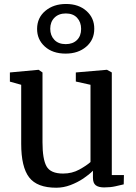

<svg xmlns="http://www.w3.org/2000/svg" viewBox="-20 -910 669 942"><path d="M491 9.5Q463.5 9.5 449.8 -1Q436 -11.5 436 -38V-72.5Q417.5 -53.5 388.8 -34.2Q360 -15 325.8 -2Q291.5 11 256 11Q162 11 123 -39.8Q84 -90.5 84 -204.5V-494L28.5 -509.5V-554.5L168.5 -567.5H169.5L188.5 -554.5V-212Q188.5 -129.5 208.2 -94Q228 -58.5 289.5 -58.5Q333.5 -58.5 369 -78Q404.5 -97.5 424 -115V-494L352 -510V-554.5L503.5 -567.5H505L528.5 -554.5V-51H588L587 -5.5Q570 -1.5 546 4Q522 9.5 491 9.5ZM302 -647Q238 -647 199.8 -681.8Q161.5 -716.5 162 -769Q162.5 -823.5 202.8 -857Q243 -890.5 304 -890.5Q366 -890.5 404.5 -856Q443 -821.5 442.5 -768.5Q442.5 -714.5 403 -680.8Q363.5 -647 302 -647ZM302.5 -693.5Q337 -693.5 357.5 -713.5Q378 -733.5 378 -768Q378 -801.5 358.2 -822.8Q338.5 -844 303 -844Q268 -844 247.2 -823.2Q226.5 -802.5 226.5 -769Q226.5 -736 246.5 -714.8Q266.5 -693.5 302.5 -693.5Z"/></svg>

Font: Merriweather
Style: Regular
Weight: 400
Designer: Eben Sorkin
Foundry: Eben Sorkin
Version: Version 2.100; ttfautohint (v1.7.19-72a1) -l 8 -r 50 -G 200 